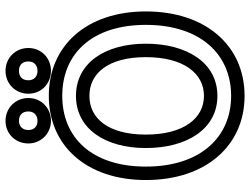

<svg xmlns="http://www.w3.org/2000/svg" viewBox="-128 -764 929 714"><g transform="rotate(-90 337.0 -407.5)"><path d="M337 -13C183 -13 74 -128 74 -330C74 -531 182 -641 337 -641C493 -641 601 -531 601 -330C601 -128 492 -13 337 -13ZM337 37C524 37 651 -108 651 -330C651 -551 523 -691 337 -691C152 -691 24 -551 24 -330C24 -108 151 37 337 37ZM337 -64C460 -64 531 -177 531 -330C531 -482 459 -590 337 -590C215 -590 143 -482 143 -330C143 -177 214 -64 337 -64ZM337 -114C254 -114 193 -189 193 -330C193 -470 253 -540 337 -540C421 -540 481 -470 481 -330C481 -189 420 -114 337 -114ZM244 -733C223 -733 210 -746 210 -767C210 -789 224 -802 244 -802C266 -802 279 -789 279 -767C279 -747 266 -733 244 -733ZM244 -683C292 -683 329 -719 329 -767C329 -815 292 -852 244 -852C196 -852 160 -815 160 -767C160 -720 197 -683 244 -683ZM430 -733C408 -733 395 -747 395 -767C395 -789 408 -802 430 -802C452 -802 465 -789 465 -767C465 -747 452 -733 430 -733ZM430 -683C478 -683 515 -719 515 -767C515 -815 478 -852 430 -852C382 -852 345 -815 345 -767C345 -719 382 -683 430 -683Z"/></g></svg>

Font: Falling Sky
Style: Ou
Weight: 400
Designer: Paul D. Hunt
Foundry: Adobe Systems Incorporated
Version: Version 1.02